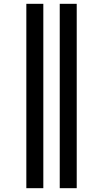

<svg xmlns="http://www.w3.org/2000/svg" viewBox="-20 -843 540 1006"><path d="M293 143V-823H382V143ZM118 143V-823H207V143Z"/></svg>

Font: Iosevka SS18
Style: Bold
Weight: 700
Monospace: yes
Designer: Belleve Invis
Foundry: Belleve Invis
Version: Version 25.1.1; ttfautohint (v1.8.4)